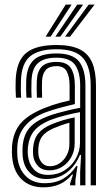

<svg xmlns="http://www.w3.org/2000/svg" viewBox="-20 -804 485 833"><path d="M373.5 0V-432.4Q373.5 -513.4 340.4 -551.9Q307.4 -590.4 225.1 -590.4Q149.1 -590.4 111.6 -560.4Q74.1 -530.4 71 -457.1Q70.3 -438 70.4 -419Q70.4 -400 71.8 -380.4H49.1Q47.6 -401.7 47.5 -419.2Q47.3 -436.7 48.1 -458Q51.5 -539.2 93.2 -573.9Q134.8 -608.7 225.1 -608.7Q288.9 -608.7 326.4 -589.7Q363.9 -570.6 380.2 -531.6Q396.4 -492.6 396.4 -432.4V0ZM187.8 -45.3Q230 -45.3 261.2 -65.5Q292.4 -85.8 309.7 -117.5Q327 -149.2 327 -183.1V-317.5Q294.8 -311.8 257.7 -302Q220.7 -292.3 196.3 -282.4Q150.5 -263.5 128 -236.1Q105.5 -208.7 100.7 -162.9Q100 -154.1 100.2 -145.4Q100.3 -136.7 101.1 -129.1Q105.8 -91.6 127.6 -68.4Q149.4 -45.3 187.8 -45.3ZM193.1 -64.9Q162.5 -64.9 144.5 -84Q126.6 -103 123.8 -131.3Q123.1 -139.5 123.1 -147.1Q123 -154.6 123.5 -161.9Q126.8 -201.5 146.1 -225Q165.3 -248.6 203.9 -264.7Q229.5 -275.3 252.7 -282.2Q275.9 -289.1 304 -294.8V-181.3Q304 -149.8 289.7 -123.3Q275.4 -96.8 250.4 -80.9Q225.4 -64.9 193.1 -64.9ZM196.1 -82.8Q219.6 -82.8 238.8 -95.8Q258 -108.7 269.5 -130.6Q281.1 -152.5 281.1 -179.4V-271.8Q264.1 -267.1 247.1 -261.1Q230.1 -255.1 211.7 -247.2Q178.4 -232.5 163.4 -212.9Q148.4 -193.2 146.4 -160.7Q145.9 -152.3 146.1 -145.6Q146.3 -139 146.8 -133.1Q148.7 -113.7 161.5 -98.3Q174.2 -82.8 196.1 -82.8ZM167.4 8.8Q110.6 8.8 74.4 -25.5Q38.2 -59.7 32.6 -123.8Q31.6 -135.9 31.6 -147.4Q31.5 -158.8 32.3 -170.6Q37.1 -230.9 69.9 -269.1Q102.8 -307.3 173 -335.2Q189.5 -341.9 205.5 -347.4Q221.4 -352.8 239.9 -357.8Q258.4 -362.9 281.9 -368.1V-432.5Q281.9 -471.9 269.4 -494.5Q257 -517.1 225.1 -517.1Q193.4 -517.1 178.6 -500.3Q163.8 -483.5 162.4 -452.4Q162.1 -443.2 161.9 -422.5Q161.8 -401.8 162.7 -380.4H140Q139 -402.8 139.1 -422.1Q139.3 -441.5 139.7 -454.5Q141.4 -495.1 161.7 -515.2Q182 -535.4 225.1 -535.4Q270.2 -535.4 287.5 -508.5Q304.8 -481.5 304.8 -432.5V-352.4Q272.5 -345.1 239.7 -336.1Q207 -327.2 180.9 -317.8Q121.4 -295.9 89.7 -258.5Q57.9 -221.2 55.1 -168.8Q54.7 -158.9 54.6 -147.5Q54.5 -136 55.4 -125.7Q59.8 -72.6 90.9 -40.9Q121.9 -9.1 174 -9.1Q220.8 -9.1 254.5 -28.8Q288.2 -48.6 311 -83.8H316.2L307 -21.9V0H284.3L283.9 -7.1L296.8 -46.9H292.5Q268.8 -17.9 238.1 -4.5Q207.5 8.8 167.4 8.8ZM327.7 0.1V-58.3L331.9 -131.9H326.6Q307.1 -83.7 269.4 -55.4Q231.7 -27.1 180.2 -27.3Q137.6 -27.4 109.9 -54.1Q82.2 -80.7 78.3 -127.3Q77.6 -136.6 77.5 -147.1Q77.5 -157.6 78 -166.9Q81.8 -219.5 108.5 -249.8Q135.1 -280 188.7 -300.1Q205.3 -306.4 229.3 -313.2Q253.3 -320.1 279.3 -326.2Q305.2 -332.3 327.8 -336.3V-432.4Q327.8 -491.8 305.4 -522.7Q283 -553.7 225.1 -553.7Q171.6 -553.7 145.3 -530.7Q118.9 -507.6 116.8 -455Q116.3 -440.3 116.1 -420.7Q116 -401.1 117.3 -380.4H94.6Q93.3 -401 93.3 -420.7Q93.2 -440.4 93.8 -455.4Q96.4 -516.9 127.2 -544.5Q158 -572.1 225.1 -572.1Q294.7 -572.1 322.6 -537.6Q350.6 -503.1 350.6 -432.4V0.1ZM177.9 -645 265 -783.9H290.6L199.6 -645ZM262.3 -645 364.6 -783.9H390.2L284 -645ZM220.2 -645 314.8 -783.9H340.4L241.7 -645Z"/></svg>

Font: Big Shoulders Inline Text Thin
Style: Regular
Weight: 100
Designer: Patric King
Foundry: XO Type Co
Version: Version 2.002